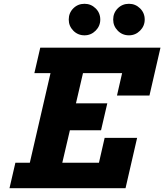

<svg xmlns="http://www.w3.org/2000/svg" viewBox="-20 -991 865 1011"><path d="M192 -740H825L767 -488H596L623 -606H417L380 -447H545L512 -305H348L308 -134H501L531 -265H702L641 0H30L61 -134H137L246 -606H161ZM425 -971Q459 -971 483.5 -947Q508 -923 508 -888Q508 -854 483.5 -829.5Q459 -805 425 -805Q390 -805 366 -829.5Q342 -854 342 -888Q342 -923 366 -947Q390 -971 425 -971ZM659 -971Q693 -971 717.5 -947Q742 -923 742 -888Q742 -854 717.5 -829.5Q693 -805 659 -805Q624 -805 600 -829.5Q576 -854 576 -888Q576 -923 600 -947Q624 -971 659 -971Z"/></svg>

Font: Arvo
Style: Bold Italic
Weight: 700
Italic angle: -13°
Designer: Anton Koovit (Cyrillic Expansion: Cyreal)
Foundry: Anton Koovit, Yassin Baggar
Version: Version 3.000